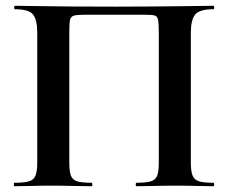

<svg xmlns="http://www.w3.org/2000/svg" viewBox="-20 -645 791 665"><path d="M719 -12Q722 -12 722 -6Q722 0 719 0Q693 0 660.5 -1Q628 -2 592 -2Q551 -2 516 -1Q481 0 453 0Q450 0 450 -6Q450 -12 453 -12Q486 -12 502.5 -17Q519 -22 524.5 -37Q530 -52 530 -81V-532Q530 -563 527.5 -576Q525 -589 515 -591.5Q505 -594 480 -594H275Q248 -594 236.5 -591Q225 -588 222.5 -575.5Q220 -563 220 -532V-81Q220 -52 225.5 -37Q231 -22 247.5 -17Q264 -12 297 -12Q300 -12 300 -6Q300 0 297 0Q269 0 234 -1Q199 -2 158 -2Q122 -2 89 -1Q56 0 30 0Q28 0 28 -6Q28 -12 30 -12Q64 -12 80.5 -17Q97 -22 103 -37Q109 -52 109 -81V-532Q109 -575 95 -594Q81 -613 32 -613Q29 -613 29 -619Q29 -625 32 -625Q50 -625 102 -624Q154 -623 227 -622.5Q300 -622 379 -622Q442 -622 500 -622.5Q558 -623 605.5 -623.5Q653 -624 683 -624.5Q713 -625 719 -625Q722 -625 722 -619Q722 -613 719 -613Q670 -613 655.5 -594Q641 -575 641 -532V-81Q641 -52 647 -37Q653 -22 669.5 -17Q686 -12 719 -12Z"/></svg>

Font: Cormorant Light
Style: Regular
Weight: 300
Designer: Christian Thalmann (Catharsis Fonts)
Foundry: Catharsis Fonts
Version: Version 4.000